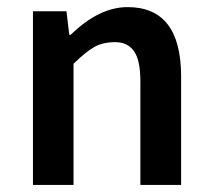

<svg xmlns="http://www.w3.org/2000/svg" viewBox="-20 -523 600 543"><path d="M73.2 0V-491.2H168L175.8 -424.8H180.2Q260.3 -502.9 340.8 -502.9Q491.7 -502.9 492.2 -308.1V0H377V-293Q377 -353 358.9 -378.4Q340.8 -403.8 305.7 -403.8Q270.5 -403.8 246.3 -389.9Q222.2 -376 188 -342.8V0Z"/></svg>

Font: SourceSansPro-Semibold
Style: Regular
Weight: 600
Designer: Paul D. Hunt
Foundry: Adobe Systems Incorporated
Version: Version 2.020;PS 2.0;hotconv 1.0.86;makeotf.lib2.5.63406